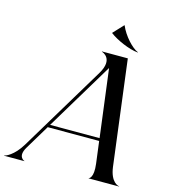

<svg xmlns="http://www.w3.org/2000/svg" viewBox="-247 -1080 1048 1188"><g transform="rotate(15 277.0 -486.0)"><path d="M-110 0H21V-1C19.5 -1 -28 -17.5 12 -84L106 -240.5H435.5L453.5 -100C465 -10.5 434.5 -1.5 432.5 -1.5V0H627.5V-1.5C621.5 -1.5 572 -11.5 559.5 -108.5L474.5 -780H309V-778C312 -778 391.5 -753 328.5 -648L-1 -100.5C-49 -20.5 -101 -1.5 -110 -1.5ZM402.5 -972.5H401L341 -908.5L340 -906.5C383.5 -873 467 -836 523.5 -831L525.5 -832.5C487 -847 427.5 -911.5 402.5 -972.5ZM116.5 -258 378 -692.5 433.5 -258Z"/></g></svg>

Font: Beautique Display Thin
Style: Bold
Weight: 500
Italic angle: -12°
Designer: Nhat-Quang Ngo
Version: Version 1.100;Glyphs 3.2.3 (3260)